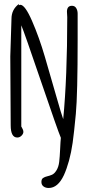

<svg xmlns="http://www.w3.org/2000/svg" viewBox="-20 -685 444 955"><path d="M31.2 -404.8 37.1 -591.3Q37.1 -637.7 73.7 -665V-658.7Q77.6 -661.1 81.1 -661.1Q104.5 -661.1 139.6 -580.3Q174.8 -499.5 203.1 -402.8Q231.4 -306.2 259.5 -207.8Q287.6 -109.4 294.4 -92.3Q314.5 -301.8 314.5 -599.6L313 -626.5Q313 -656.2 337.9 -656.2Q352.1 -656.2 359.1 -644.5Q366.2 -632.8 366.2 -617.2V-488.8Q366.2 -214.8 357.2 -118.4Q348.1 -22 341.3 25.4Q334.5 72.8 323.2 114.3Q311.5 156.2 297.9 186Q268.1 250 222.2 250Q206.5 250 196.3 242.2Q186 234.4 186 220.2Q186 206.1 194.1 200.4Q202.1 194.8 214.1 192.1Q226.1 189.5 238.3 184.3Q250.5 179.2 261 162.1Q271.5 145 274.4 120.4Q277.3 95.7 279.1 57.1Q280.8 18.6 282.7 0.5Q268.1 -33.2 183.6 -281.2Q99.1 -529.3 85.9 -559.1V-55.7Q86.9 -53.7 89.8 -48.8Q96.2 -38.1 96.2 -28.8Q96.2 -19.5 87.2 -10.3Q78.1 -1 65.9 -1Q33.2 -1 33.2 -62Z"/></svg>

Font: Amatic
Style: Bold
Weight: 700
Width: 3
Version: Version 2.000; ttfautohint (v0.92-dirty) -l 8 -r 50 -G 50 -x